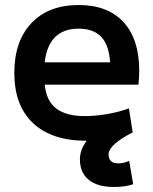

<svg xmlns="http://www.w3.org/2000/svg" viewBox="-20 -550 609 764"><path d="M37 -260Q37 -386 105 -458Q173 -530 293 -530Q409 -530 471.5 -462Q534 -394 534 -269Q534 -246 531 -213H158Q164 -149 203.5 -118.5Q243 -88 318 -88Q360 -88 408.5 -96.5Q457 -105 493 -119L508 -23Q462 0 437 22.5Q412 45 412 64Q412 100 451 100Q474 100 494 90L510 183Q478 194 433 194Q368 194 333 165.5Q298 137 298 84Q298 46 325 10H323Q186 10 111.5 -60Q37 -130 37 -260ZM418 -302Q414 -370 383 -403Q352 -436 293 -436Q233 -436 199 -402Q165 -368 158 -302Z"/></svg>

Font: Enso SemiBold
Style: Regular
Weight: 600
Designer: Coji Morishita
Foundry: UNDERFOREST DESIGN
Version: Version 1.000